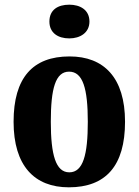

<svg xmlns="http://www.w3.org/2000/svg" viewBox="-20 -790 592 820"><path d="M276 -626C322 -626 362 -650 362 -698C362 -748 322 -770 276 -770C227 -770 191 -748 191 -698C191 -650 227 -626 276 -626ZM274 10C432 10 514 -82 514 -270C514 -458 424 -549 277 -549C120 -549 38 -458 38 -270C38 -82 127 10 274 10ZM276 -54C218 -54 197 -129 197 -270C197 -412 217 -484 275 -484C334 -484 355 -412 355 -270C355 -129 335 -54 276 -54Z"/></svg>

Font: Noto Serif Condensed ExtraBold
Style: Regular
Weight: 800
Width: 3
Designer: Monotype Design Team
Foundry: Monotype Imaging Inc.
Version: Version 2.013